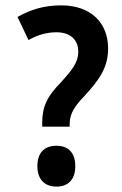

<svg xmlns="http://www.w3.org/2000/svg" viewBox="-20 -681 454 714"><path d="M208 -661C143 -661 96 -646 45 -618L86 -532C119 -551 154 -561 190 -561C237 -561 271 -537 271 -489C271 -447 246 -419 206 -374C157 -325 137 -285 137 -226V-210H239V-216C239 -249 247 -276 294 -324C353 -388 382 -433 382 -501C382 -595 319 -661 208 -661ZM190 13C232 13 260 -12 260 -63C260 -115 232 -139 190 -139C146 -139 119 -114 119 -63C119 -13 147 13 190 13Z"/></svg>

Font: Noto Sans Telugu Condensed SemiBold
Style: Regular
Weight: 600
Width: 3
Designer: Jelle Bosma - Monotype Design Team
Foundry: Monotype Imaging Inc.
Version: Version 2.005